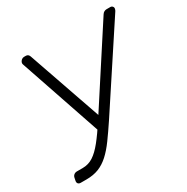

<svg xmlns="http://www.w3.org/2000/svg" viewBox="-160 -839 954 978"><g transform="rotate(-30 317.0 -350.0)"><path d="M39 0Q29 0 24 -6Q19 -12 21 -22L24 -37Q26 -48 33.5 -54Q41 -60 51 -60H85Q119 -60 147 -78Q175 -96 205.5 -134Q236 -172 275 -232L569 -685Q574 -693 581 -696.5Q588 -700 595 -700H617Q625 -700 630 -694Q635 -688 633 -680Q632 -676 631 -673.5Q630 -671 628 -668L323 -204Q289 -153 261 -114.5Q233 -76 205 -50.5Q177 -25 145.5 -12.5Q114 0 73 0ZM257 -166 86 -668Q85 -671 84.5 -673.5Q84 -676 85 -680Q87 -688 94 -694Q101 -700 109 -700H120Q127 -700 132 -696.5Q137 -693 140 -685L297 -233Z"/></g></svg>

Font: Rubik Light
Style: Italic
Weight: 300
Italic angle: -12°
Designer: Hubert and Fischer
Foundry: Hubert and Fischer
Version: Version 2.300;gftools[0.9.30]